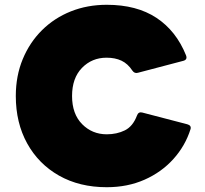

<svg xmlns="http://www.w3.org/2000/svg" viewBox="-20 -768 857 802"><path d="M426 14Q312 14 226.5 -34.5Q141 -83 93.5 -169Q46 -255 46 -367Q46 -451 75 -521Q104 -591 155.5 -642Q207 -693 276 -720.5Q345 -748 426 -748Q551 -748 633.5 -693.5Q716 -639 757 -537Q764 -519 746 -514L556 -464Q542 -460 533 -473Q514 -502 487.5 -514.5Q461 -527 425 -527Q364 -527 322.5 -484.5Q281 -442 281 -367Q281 -292 323 -249.5Q365 -207 426 -207Q468 -207 501.5 -223.5Q535 -240 552 -285Q558 -302 574 -298L762 -249Q780 -244 776 -229Q754 -159 704.5 -104Q655 -49 584 -17.5Q513 14 426 14Z"/></svg>

Font: LINE Seed Sans App Heavy
Style: Regular
Weight: 900
Designer: LINE VX Design & Dalton Maag Ltd & Sandoll Inc
Foundry: Dalton Maag Ltd
Version: Version 1.003